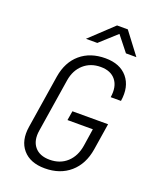

<svg xmlns="http://www.w3.org/2000/svg" viewBox="-172 -1049 943 1159"><g transform="rotate(20 300.0 -470.0)"><path d="M259 10Q165 10 117.5 -45.5Q70 -101 85 -194L139 -536Q155 -633 218 -686.5Q281 -740 378 -740Q472 -740 520 -682.5Q568 -625 553 -530H487Q498 -600 466 -640.5Q434 -681 369 -681Q304 -681 260 -642Q216 -603 205 -536L151 -194Q140 -127 172 -88Q204 -49 269 -49Q336 -49 380 -89.5Q424 -130 435 -200L452 -311H289L299 -371H528L501 -200Q485 -101 421 -45.5Q357 10 259 10ZM226 -810 375 -950H444L550 -810H483L406 -907L299 -810Z"/></g></svg>

Font: JetBrains Mono NL ExtraLight
Style: Italic
Weight: 200
Italic angle: -9°
Monospace: yes
Designer: Philipp Nurullin, Konstantin Bulenkov
Foundry: JetBrains
Version: Version 2.305; ttfautohint (v1.8.4.7-5d5b)